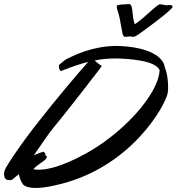

<svg xmlns="http://www.w3.org/2000/svg" viewBox="-91 -914 873 949"><path d="M738 -455C740 -466 740 -476 740 -484C740 -517 735 -553 724 -580C716 -637 641 -678 512 -686C504 -686 495 -687 487 -687C365 -687 274 -639 252 -629C228 -619 219 -607 204 -596C201 -594 200 -590 200 -585C200 -576 205 -563 211 -563C212 -563 212 -564 213 -564C264 -584 307 -599 345 -608C298 -557 173 -407 103 -317C19 -212 -58 -97 -67 -74C-70 -67 -71 -60 -71 -53C-71 -39 -65 -26 -55 -25C-48 -24 -43 -24 -40 -24C-28 -24 -29 -29 2 -53C6 -36 12 -18 20 -7C30 13 69 15 87 15C108 15 137 12 177 3C557 -77 729 -398 738 -455ZM137 -130C137 -130 141 -136 141 -140C141 -142 140 -144 133 -144C133 -146 134 -148 134 -149C134 -155 126 -164 125 -164C121 -164 100 -157 76 -146C112 -198 152 -258 176 -286C224 -343 398 -567 407 -580C410 -584 411 -587 411 -588C411 -591 407 -591 401 -595C392 -601 384 -609 377 -615C415 -623 448 -625 479 -625C497 -625 515 -624 532 -623C633 -615 683 -598 698 -567C692 -445 510 -248 322 -149C212 -90 143 -75 99 -75C89 -75 81 -76 74 -77C87 -97 128 -116 137 -130ZM592 -743C631 -770 755 -862 761 -878C762 -879 762 -881 762 -882C762 -888 753 -889 745 -889C741 -889 736 -888 732 -888C730 -888 726 -889 724 -889C720 -890 706 -893 701 -893C684 -893 626 -827 575 -794C558 -840 570 -894 546 -894C537 -893 527 -892 516 -892C509 -892 488 -890 487 -886C486 -884 486 -882 486 -880C486 -869 495 -854 501 -821C517 -739 513 -745 521 -734C522 -732 532 -732 533 -732C535 -732 547 -734 549 -734C552 -734 566 -732 569 -732C575 -732 585 -739 592 -743Z"/></svg>

Font: Oregano
Style: Italic
Weight: 400
Italic angle: -12°
Designer: Astigmatic (AOETI)
Foundry: Astigmatic (AOETI)
Version: Version 1.000